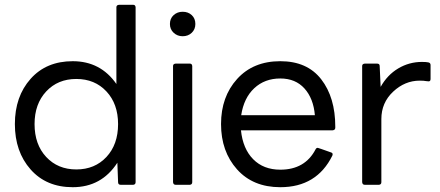

<svg xmlns="http://www.w3.org/2000/svg" viewBox="-20 -770 1834 800"><path d="M283 10Q173 10 107.5 -64Q42 -138 42 -253Q42 -368 107.5 -441.5Q173 -515 283 -515Q399 -515 465 -420V-740Q465 -749 476 -750H535Q544 -750 545 -740V-11Q545 -1 535 0H483Q472 0 472 -11L469 -92Q403 10 283 10ZM298 -64Q375 -64 423.5 -116Q472 -168 472 -253Q472 -337 423.5 -389Q375 -441 298 -441Q221 -441 172.5 -389Q124 -337 124 -253Q124 -168 172.5 -116Q221 -64 298 -64Z M741 -619Q719 -619 703.5 -633.5Q688 -648 688 -670Q688 -693 703.5 -707Q719 -721 741 -721Q764 -721 779 -707Q794 -693 794 -670Q794 -648 779 -633.5Q764 -619 741 -619ZM771 0H712Q702 0 701 -11V-495Q701 -504 712 -505H771Q780 -505 781 -495V-11Q781 -1 771 0Z M1148 10Q1034 10 967.5 -64.5Q901 -139 901 -253Q901 -367 968 -441Q1035 -515 1148 -515Q1260 -515 1318.5 -439.5Q1377 -364 1377 -242V-238Q1377 -228 1366 -227H984Q992 -150 1035 -106.5Q1078 -63 1148 -63Q1251 -63 1295 -148Q1298 -154 1304 -154Q1306 -154 1359 -135Q1366 -133 1366 -127L1365 -122Q1300 10 1148 10ZM1292 -290Q1286 -360 1248.5 -401.5Q1211 -443 1148 -443Q1083 -443 1039.5 -402.5Q996 -362 985 -290Z M1559 0H1500Q1490 0 1489 -11V-495Q1489 -504 1500 -505H1551Q1562 -505 1562 -495L1566 -408Q1594 -458 1639.5 -485Q1685 -512 1738 -512Q1756 -512 1765 -510Q1774 -508 1774 -499V-441Q1774 -431 1766 -431L1756 -432Q1746 -434 1729 -434Q1667 -434 1618 -388Q1569 -342 1569 -274V-11Q1569 -1 1559 0Z"/></svg>

Font: YamahaIndonesia935. App
Style: Regular
Weight: 400
Designer: Dalton Maag Ltd
Foundry: Dalton Maag Ltd
Version: Version 1.002; January 01, 2024; Regular/Italic